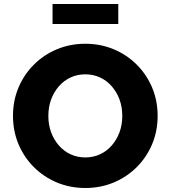

<svg xmlns="http://www.w3.org/2000/svg" viewBox="-20 -930 854 961"><path d="M407 11Q331 11 265.1 -16.5Q199.2 -44 149.6 -93.5Q100 -143 72.5 -208.5Q45 -274 45 -350Q45 -426 72.5 -491.5Q100 -557 149.6 -606.5Q199.2 -656 265.1 -683.5Q331 -711 407 -711Q483 -711 548.9 -683.5Q614.8 -656 664.4 -606.5Q714 -557 741.5 -491.5Q769 -426 769 -350Q769 -274 741.5 -208.5Q714 -143 664.4 -93.5Q614.8 -44 548.9 -16.5Q483 11 407 11ZM407 -142Q446.5 -142 480.2 -157.5Q514 -173 539 -201.5Q564 -230 578 -267.5Q592 -305 592 -350Q592 -395 578 -432.5Q564 -470 539 -498.5Q514 -527 480.2 -542.5Q446.5 -558 407 -558Q367.5 -558 333.8 -542.5Q300 -527 275 -498.5Q250 -470 236 -432.5Q222 -395 222 -350Q222 -305 236 -267.5Q250 -230 275 -201.5Q300 -173 333.8 -157.5Q367.5 -142 407 -142ZM243 -810V-910H572V-810Z"/></svg>

Font: Red Hat Text VF
Style: Regular
Weight: 300
Designer: Pentagram, MCKL
Foundry: Pentagram, MCKL
Version: Version 1.023